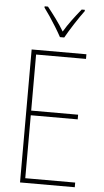

<svg xmlns="http://www.w3.org/2000/svg" viewBox="-62 -989 556 1027"><g transform="rotate(5 216.0 -475.0)"><path d="M380 0H86V-714H380V-689H112V-388H364V-363H112V-25H380ZM231 -793Q218 -817 200.5 -845.5Q183 -874 165.5 -900Q148 -926 135 -943V-950H153Q174 -924 199 -890Q224 -856 243 -824Q262 -856 285 -887Q308 -918 334 -950H351V-943Q328 -912 300.5 -869.5Q273 -827 254 -793Z"/></g></svg>

Font: Noto Sans Gurmukhi UI Condensed Thin
Style: Regular
Weight: 100
Width: 3
Designer: Jelle Bosma - Monotype Design Team
Foundry: Monotype Imaging Inc.
Version: Version 2.004; ttfautohint (v1.8.4.7-5d5b)